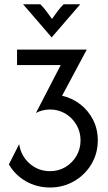

<svg xmlns="http://www.w3.org/2000/svg" viewBox="-20 -853 498 882"><path d="M209.7 8.3Q149.3 8.3 99.3 -20.1Q49.3 -48.6 20.8 -97.9Q20.8 -97.9 68.1 -191Q75.7 -137.5 115.6 -102.1Q155.6 -66.7 209.7 -66.7Q249.3 -66.7 280.9 -85.8Q312.5 -104.9 331.2 -136.8Q350 -168.8 350 -208.3Q350 -247.2 331.2 -279.5Q312.5 -311.8 280.6 -330.9Q248.6 -350 209.7 -350Q191.7 -350 175.3 -345.8Q159 -341.7 145.1 -334Q145.1 -334 259 -554.2Q259 -554.2 58.3 -554.2Q58.3 -554.2 58.3 -625Q58.3 -625 378.5 -625Q378.5 -625 265.3 -413.2Q311.1 -402.8 348.3 -374.3Q385.4 -345.8 407.3 -303.1Q429.2 -260.4 429.2 -208.3Q429.2 -147.9 399.7 -98.6Q370.1 -49.3 320.1 -20.5Q270.1 8.3 209.7 8.3ZM217.4 -681.2 86.1 -833.3H165.3Q179.9 -818.8 191.7 -803.1Q203.5 -787.5 218.8 -766Q234 -787.5 245.8 -803.1Q257.6 -818.8 272.2 -833.3H348.6Z"/></svg>

Font: co2trust
Style: Regular
Weight: 400
Designer: Kristian Moeller
Foundry: Dicotype
Version: Version 1.000